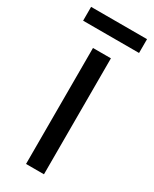

<svg xmlns="http://www.w3.org/2000/svg" viewBox="-197 -723 617 770"><g transform="rotate(30 111.5 -338.0)"><path d="M241 -676H-18V-612H241ZM154 0V-537H71V0Z"/></g></svg>

Font: Noto Sans Sinhala UI Condensed
Style: Regular
Weight: 400
Width: 3
Designer: Jelle Bosma - Monotype Design Team
Foundry: Monotype Imaging Inc.
Version: Version 2.006